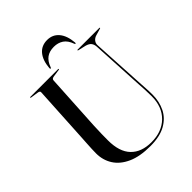

<svg xmlns="http://www.w3.org/2000/svg" viewBox="-244 -999 1143 1143"><g transform="rotate(-45 327.0 -428.0)"><path d="M556 -297.5 538 -633Q536.5 -652 527.2 -664Q518 -676 495.5 -682.5L445.5 -694Q441.5 -695.5 441.5 -697Q441.5 -700 445.5 -700H627Q631 -700 631 -697Q631 -695 625 -693.5L584 -681.5Q566.5 -676.5 556.2 -663.2Q546 -650 547.5 -633L566 -302.5Q567.5 -275.5 569.2 -249Q571 -222.5 571 -195Q571 -137.5 548 -90.2Q525 -43 475.2 -15Q425.5 13 345.5 13Q257.5 13 200 -13Q142.5 -39 114 -83.8Q85.5 -128.5 85.5 -185.5Q85.5 -200 86.5 -223.2Q87.5 -246.5 89 -270.2Q90.5 -294 91.5 -310L112 -674Q113 -684.5 94.5 -687L48 -694Q43 -695 43 -697Q43 -700 47 -700H280Q284.5 -700 284.5 -697Q284.5 -695 279.5 -694L231.5 -687Q214.5 -684.5 214 -672L193.5 -313.5Q191.5 -275.5 191 -243.8Q190.5 -212 190.5 -190Q190.5 -94 236.5 -46.5Q282.5 1 366 1Q454.5 1 507.5 -51.2Q560.5 -103.5 560.5 -192Q560.5 -223 559 -249.5Q557.5 -276 556 -297.5ZM356.5 -812Q319 -812 294.8 -794.5Q270.5 -777 257 -739Q255.5 -733.5 252 -733.5Q247.5 -733.5 248 -741Q253 -802 281 -835.5Q309 -869 356.5 -869Q403 -869 431 -835.5Q459 -802 464 -741Q465 -733.5 460.5 -733.5Q457 -733.5 455.5 -739Q441.5 -778.5 416.2 -795.2Q391 -812 356.5 -812Z"/></g></svg>

Font: Fraunces144ptRegular
Style: Regular
Weight: 400
Version: Version 1.000;[0bf87f6ff]